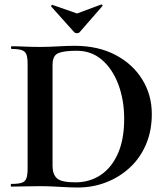

<svg xmlns="http://www.w3.org/2000/svg" viewBox="-20 -831 745 855"><path d="M326 4Q294 4 246 1Q198 -2 158 -2Q122 -2 89 -1Q56 0 30 0Q28 0 28 -6Q28 -12 30 -12Q61 -12 76.5 -17Q92 -22 97.5 -37Q103 -52 103 -81V-544Q103 -573 98 -587.5Q93 -602 77.5 -607.5Q62 -613 32 -613Q29 -613 29 -619Q29 -625 32 -625Q58 -625 90 -623.5Q122 -622 159 -622Q195 -622 238 -624.5Q281 -627 312 -627Q416 -627 493 -587Q570 -547 613 -478Q656 -409 656 -323Q656 -248 630 -187.5Q604 -127 558 -84.5Q512 -42 452.5 -19Q393 4 326 4ZM316 -19Q379 -19 428 -51.5Q477 -84 505 -147Q533 -210 533 -301Q533 -386 507 -455Q481 -524 434 -564.5Q387 -605 322 -605Q264 -605 239 -594Q214 -583 214 -542V-92Q214 -55 233.5 -37Q253 -19 316 -19ZM311 -687 208 -802Q207 -805 210 -808Q213 -811 214 -809L323 -771L431 -811Q433 -812 435.5 -809Q438 -806 436 -804L334 -687Q330 -683 323 -683Q316 -683 311 -687Z"/></svg>

Font: Cormorant
Style: Bold
Weight: 700
Designer: Christian Thalmann (Catharsis Fonts)
Foundry: Catharsis Fonts
Version: Version 4.000